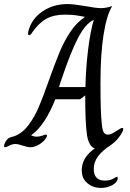

<svg xmlns="http://www.w3.org/2000/svg" viewBox="-62 -724 641 944"><path d="M486 -13Q441 16 420 44.5Q399 73 399 107Q399 164 454 164Q479 164 494.5 154.5Q510 145 513 145Q517 145 517 153Q517 159 511 169Q500 183 479 191.5Q458 200 434 200Q396 200 368 177Q340 154 340 113Q340 81 356.5 54Q373 27 404 6Q375 -5 366 -58Q357 -113 357 -255L332 -236H210Q187 -177 156.5 -130Q126 -83 92 -60V-58Q105 -52 117 -52Q132 -52 145.5 -57Q159 -62 162 -62Q169 -62 169 -57Q169 -50 155 -33Q139 -17 121 -8.5Q103 0 87 0Q74 0 50 -8Q26 -16 14 -16Q-1 -16 -16.5 -8Q-32 0 -37 0Q-42 0 -42 -5Q-42 -15 -34 -28.5Q-26 -42 -15 -47Q-9 -50 -3.5 -51Q2 -52 10 -55Q49 -70 78.5 -109.5Q108 -149 129 -198.5Q150 -248 177 -325Q208 -412 230.5 -466.5Q253 -521 284 -567.5Q315 -614 355 -640V-641Q341 -643 334 -645Q330 -646 309.5 -649Q289 -652 257 -652Q203 -652 166.5 -632Q130 -612 98 -567Q88 -551 82 -551Q76 -551 76 -559L77 -569Q92 -630 145.5 -667Q199 -704 270 -704Q299 -704 357 -694Q411 -684 434 -684Q460 -684 489 -694V-693Q462 -648 447 -552.5Q432 -457 432 -316Q432 -171 438 -120Q440 -91 446.5 -76.5Q453 -62 469 -62Q479 -62 488.5 -67Q498 -72 514 -82Q533 -95 538 -95Q544 -95 544 -91Q544 -83 538 -72Q517 -35 486 -13ZM399 -626H398Q359 -608 322.5 -539Q286 -470 239 -330L228 -296H358Q360 -388 371 -478.5Q382 -569 399 -626Z"/></svg>

Font: Charm
Style: Regular
Weight: 400
Designer: Katatrad Aksorn Co.,Ltd.
Foundry: Cadson Demak Co.,Ltd.
Version: Version 1.001